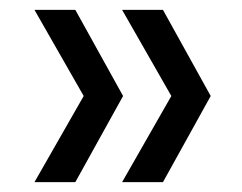

<svg xmlns="http://www.w3.org/2000/svg" viewBox="-20 -490 492 390"><path d="M311 -120 408 -295 311 -470H228L328 -295L228 -120ZM50 -120H133L230 -295L133 -470H50L150 -295Z"/></svg>

Font: Rootstock Sans Body
Style: Regular
Weight: 400
Designer: Colophon Foundry, Jonny Pinhorn
Foundry: Colophon Foundry
Version: Version 1.200;FEAKit 1.0